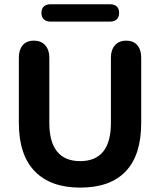

<svg xmlns="http://www.w3.org/2000/svg" viewBox="-20 -869 750 900"><path d="M68.4 -292.7V-599.2Q68.4 -635.3 86.3 -656.9Q104.3 -678.4 138.6 -678.4Q172.9 -678.4 192 -656.9Q211.2 -635.3 211.2 -599.2V-292.7Q211.2 -203.2 247.8 -158.5Q284.4 -113.7 355.9 -113.7Q427.4 -113.7 463.7 -158.5Q499.9 -203.2 499.9 -292.7V-599.2Q499.9 -635.3 518.9 -656.9Q537.8 -678.4 572.3 -678.4Q605.6 -678.4 623.8 -657Q641.9 -635.6 641.9 -599.2V-292.7Q641.9 -142.4 569.5 -66Q497 10.4 355.9 10.4Q217 10.4 142.7 -66.4Q68.4 -143.2 68.4 -292.7ZM174.2 -808.7Q174.2 -828 185.3 -838.6Q196.4 -849.1 216.9 -849.1H495.8Q516.3 -849.1 527.4 -838.5Q538.4 -827.8 538.4 -808.7Q538.4 -789.6 527.4 -778.6Q516.3 -767.7 495.8 -767.7H216.9Q196.4 -767.7 185.3 -778.5Q174.2 -789.3 174.2 -808.7Z"/></svg>

Font: SN Pro Thin
Style: Regular
Weight: 200
Designer: Tobias Whetton
Foundry: Supernotes
Version: Version 1.003;Glyphs 3.3 (3324)